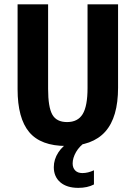

<svg xmlns="http://www.w3.org/2000/svg" viewBox="-20 -679 640 906"><path d="M292.5 9.8Q172.4 9.8 117.7 -55.7Q63 -121.1 63 -257.8V-658.7H207V-259.3Q207 -173.8 226.8 -138.4Q246.6 -103 296.4 -103Q347.2 -103 370.1 -140.6Q393.1 -178.2 393.1 -264.2V-658.7H537.1V-265.1Q537.1 -125.5 476.8 -57.9Q416.5 9.8 292.5 9.8ZM349.6 207.5Q295.4 207.5 264.6 181.2Q233.9 154.8 233.9 109.9Q233.9 73.2 255.1 40.5Q276.4 7.8 311 -10.3H385.7Q355 10.3 338.9 38.3Q322.8 66.4 322.8 92.3Q322.8 112.8 334.7 125.2Q346.7 137.7 368.7 137.7Q395 137.7 423.3 124.5V191.4Q392.6 207.5 349.6 207.5Z"/></svg>

Font: Liberation Mono
Style: Bold
Weight: 700
Monospace: yes
Designer: Steve Matteson
Foundry: Ascender Corporation
Version: Version 2.1.5